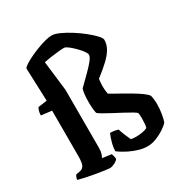

<svg xmlns="http://www.w3.org/2000/svg" viewBox="-185 -933 1007 1066"><g transform="rotate(-30 319.0 -400.0)"><path d="M212.5 0Q203.5 0 178 -3.5Q152.5 -7 121 -12.5Q89.5 -18 62 -24Q34.5 -30 21 -34Q21 -42 24.5 -50.2Q28 -58.5 31 -63L58 -68Q74 -71 83.2 -85.5Q92.5 -100 92.5 -148V-437L25 -445Q25 -462 29.2 -474.5Q33.5 -487 37 -492L94 -500L86 -711Q90 -719 107.8 -730.5Q125.5 -742 150.8 -754Q176 -766 203.5 -776.5Q231 -787 256.2 -793.5Q281.5 -800 298 -800Q318 -800 348.2 -786.2Q378.5 -772.5 411.8 -751.5Q445 -730.5 474.2 -707Q503.5 -683.5 522 -663.5Q540.5 -643.5 540.5 -632.5Q540.5 -603.5 524.8 -576.2Q509 -549 479 -521Q449 -493 406 -460Q405 -450 403.8 -438.5Q402.5 -427 402.5 -416Q402.5 -403 403.5 -391Q404.5 -379 407 -365Q410.5 -361.5 429.2 -351.2Q448 -341 474.2 -326.2Q500.5 -311.5 528.2 -295Q556 -278.5 578 -262.8Q600 -247 609 -234Q612 -222 613.8 -207Q615.5 -192 615.5 -176Q615.5 -144 609.5 -111.5Q603.5 -79 598.5 -68Q587.5 -55 563.8 -39Q540 -23 511 -11.5Q482 0 454 0Q427.5 0 399.5 -8.2Q371.5 -16.5 347 -28.2Q322.5 -40 305.8 -50.8Q289 -61.5 284 -66Q284 -92 292.2 -120.8Q300.5 -149.5 309 -169Q322 -169 336.2 -166.8Q350.5 -164.5 360 -161Q365.5 -142 374.2 -121Q383 -100 392 -81Q398.5 -79.5 407 -78.8Q415.5 -78 425 -78Q443.5 -78 464.2 -81.5Q485 -85 497.5 -92.5Q500 -100 501.5 -116.2Q503 -132.5 503 -151Q503 -160 502.5 -169Q502 -178 500.5 -185.5Q497 -191 477.5 -202.5Q458 -214 430.2 -228.8Q402.5 -243.5 374 -258.5Q345.5 -273.5 324.5 -285.8Q303.5 -298 298 -304Q295 -317 293.2 -335.8Q291.5 -354.5 291.5 -373.5Q291.5 -402 293.8 -424Q296 -446 301 -459Q338 -495 366 -523Q394 -551 409.5 -571Q425 -591 425 -603.5Q425 -611 416.8 -623.5Q408.5 -636 395.5 -650.2Q382.5 -664.5 368.5 -677.2Q354.5 -690 342.5 -698Q330.5 -706 324.5 -706Q309.5 -706 285 -703.5Q260.5 -701 235.5 -697.5Q210.5 -694 192 -690L214.5 -500V-128Q214.5 -107 209.8 -91.8Q205 -76.5 200 -70L258.5 -62Q260.5 -57 263.2 -47.2Q266 -37.5 266 -27Q260 -17.5 242.8 -8.8Q225.5 0 212.5 0Z"/></g></svg>

Font: Texturina Medium
Style: Regular
Weight: 500
Designer: Guillermo Torres Carreño
Foundry: Omnibus-Type
Version: Version 1.003